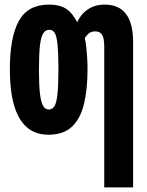

<svg xmlns="http://www.w3.org/2000/svg" viewBox="-20 -578 640 838"><path d="M435 -373Q435 -412 425.5 -426.5Q416 -441 396 -441Q378 -441 367.5 -432Q357 -423 350 -412Q354 -396 356.5 -373Q359 -350 360.5 -325Q362 -300 362 -275Q362 -188 346.5 -124Q331 -60 294 -25Q257 10 192 10Q133 10 95.5 -24Q58 -58 40.5 -121.5Q23 -185 23 -275Q23 -416 62.5 -487Q102 -558 194 -558Q240 -558 268 -540Q296 -522 317 -481Q328 -505 345 -522Q362 -539 385 -548.5Q408 -558 437 -558Q499 -558 530 -517Q561 -476 561 -393V240H435ZM193 -100Q209 -100 218 -115Q227 -130 231 -168.5Q235 -207 235 -275Q235 -343 231.5 -380.5Q228 -418 219.5 -433Q211 -448 195 -448Q179 -448 169 -433Q159 -418 154.5 -380.5Q150 -343 150 -273Q150 -206 154.5 -168.5Q159 -131 168.5 -115.5Q178 -100 193 -100Z"/></svg>

Font: Noto Sans Mono
Style: Bold
Weight: 700
Designer: Monotype Design Team
Foundry: Monotype Imaging Inc.
Version: Version 2.014